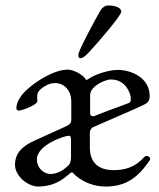

<svg xmlns="http://www.w3.org/2000/svg" viewBox="-20 -669 584 703"><path d="M306 -478C337 -511 424 -612 424 -626C424 -642 400 -649 375 -649C365 -649 354 -641 348 -631C329 -598 267 -484 267 -469C267 -460 267 -456 276 -456C284 -456 298 -469 306 -478ZM115 -87C117 -139 216 -172 232 -172C240 -172 240 -164 240 -148V-96C240 -71 233 -65 226 -59C210 -45 190 -32 164 -32C145 -32 115 -49 115 -87ZM310 -321C311 -356 368 -378 385 -378C415 -378 440 -365 455 -328C456 -325 459 -315 459 -306C459 -300 458 -294 452 -292C433 -284 374 -264 325 -244C320 -242 310 -244 310 -254ZM120 -332C128 -346 157 -365 181 -365C218 -365 241 -334 241 -299V-233C241 -217 238 -214 212 -202L108 -155C59 -133 35 -107 35 -65C35 -26 80 14 121 14C189 13 220 -22 236 -34C239 -37 242 -38 244 -38C246 -38 254 -29 257 -26C288 0 327 14 366 14C442 14 485 -19 529 -83C530 -84 530 -86 530 -87C530 -93 524 -98 517 -98C514 -98 511 -97 508 -94C476 -57 437 -46 397 -46C353 -46 309 -63 309 -129V-185C309 -190 314 -200 320 -203C354 -218 491 -277 504 -284C518 -291 528 -296 528 -318C528 -383 463 -413 411 -413C378 -413 328 -397 304 -380C297 -375 295 -375 292 -381C284 -395 249 -414 229 -414C176 -414 111 -370 80 -342C55 -320 40 -294 40 -273C40 -270 42 -264 48 -264C61 -264 117 -285 117 -299C117 -304 116 -308 116 -313C116 -320 117 -327 120 -332Z"/></svg>

Font: EB Garamond 12
Style: Regular
Weight: 400
Version: Version 0.016+